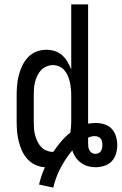

<svg xmlns="http://www.w3.org/2000/svg" viewBox="-20 -755 555 876"><path d="M223 101 158 87Q163 67 169.5 47Q176 27 185 8Q162 7 141 -3Q120 -13 105 -29.5Q90 -46 80.5 -67Q71 -88 65.5 -110Q60 -132 58 -154.5Q56 -177 56 -200V-320Q56 -343 58 -366.5Q60 -390 66 -412.5Q72 -435 82 -456Q92 -477 108 -494Q124 -511 146 -519.5Q168 -528 192 -528Q211 -528 230 -522Q249 -516 263.5 -503Q278 -490 288 -473Q298 -456 305 -438V-735H382V-191Q391 -192 399.5 -193Q408 -194 416 -194Q436 -194 456 -188Q476 -182 489.5 -167.5Q503 -153 509 -133Q515 -113 515 -93Q515 -73 509 -53Q503 -33 489 -18.5Q475 -4 455 2Q435 8 415 8Q397 8 380 3Q363 -2 349 -12.5Q335 -23 325 -37.5Q315 -52 310 -69Q279 -32 256.5 11Q234 54 223 101ZM222 -62H223Q240 -87 259 -109.5Q278 -132 301 -150Q303 -163 304 -175.5Q305 -188 305 -200V-320Q305 -335 303.5 -350Q302 -365 299 -379.5Q296 -394 290 -408Q284 -422 274.5 -433.5Q265 -445 251 -451.5Q237 -458 222 -458Q207 -458 192.5 -452Q178 -446 167.5 -435Q157 -424 150.5 -410Q144 -396 140 -381Q136 -366 135 -350.5Q134 -335 134 -320V-200Q134 -185 135 -169.5Q136 -154 140 -139Q144 -124 150.5 -110Q157 -96 167.5 -85Q178 -74 192.5 -68Q207 -62 222 -62ZM415 -53Q422 -53 429 -56Q436 -59 440 -65Q444 -71 445.5 -78.5Q447 -86 447 -93Q447 -101 445.5 -109Q444 -117 439 -123Q434 -129 426.5 -131.5Q419 -134 411 -134Q404 -134 396.5 -132Q389 -130 382 -127V-102Q382 -93 383 -85Q384 -77 388 -69.5Q392 -62 399 -57.5Q406 -53 415 -53Z"/></svg>

Font: Iosevka Curly
Style: Regular
Weight: 400
Monospace: yes
Designer: Belleve Invis
Foundry: Belleve Invis
Version: Version 22.1.2; ttfautohint (v1.8.4)